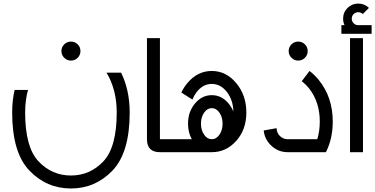

<svg xmlns="http://www.w3.org/2000/svg" viewBox="-20 -860 2120 1085"><path d="M138.2 -351.6Q122.1 -292.5 122.1 -224.6Q122.1 -27.8 197.8 52Q273.4 131.8 380.9 131.8Q488.3 131.8 564 52Q639.6 -27.8 639.6 -224.6Q639.6 -353.5 582 -449.2H664.6Q712.9 -349.6 712.9 -224.6Q712.9 2.4 615.7 103.8Q518.6 205.1 380.9 205.1Q243.2 205.1 146 103.8Q48.8 2.4 48.8 -224.6Q48.8 -292 62.5 -351.6ZM380.9 -517.6Q358.9 -517.6 343 -533.4Q327.1 -549.3 327.1 -571.3Q327.1 -593.8 343 -609.4Q358.9 -625 380.9 -625Q403.3 -625 418.9 -609.4Q434.6 -593.8 434.6 -571.3Q434.6 -549.3 418.9 -533.4Q403.3 -517.6 380.9 -517.6Z M957 0H883.8Q810.5 0 810.5 -73.2V-644.5H883.8V-73.2H957Z M1176.8 -73.2Q1202.1 -73.2 1220 -98.9Q1237.8 -124.5 1237.8 -161.1Q1237.8 -197.8 1220 -223.4Q1202.1 -249 1176.8 -249Q1151.4 -249 1133.5 -223.4Q1115.7 -197.8 1115.7 -161.1Q1115.7 -124.5 1133.5 -98.9Q1151.4 -73.2 1176.8 -73.2ZM1176.8 0H957V-73.2H1064Q1042.5 -111.8 1042.5 -161.1Q1042.5 -228 1081.8 -275.1Q1121.1 -322.3 1176.8 -322.3Q1232.4 -322.3 1271.5 -275.4Q1289.1 -254.4 1298.8 -229.5Q1297.4 -293.5 1263.2 -338.9Q1227.5 -385.7 1176.8 -385.7Q1126 -385.7 1090.3 -338.4Q1076.2 -319.8 1067.4 -297.4L1004.9 -336.9Q1018.1 -365.7 1038.6 -390.1Q1095.7 -459 1176.8 -459Q1257.8 -459 1314.9 -390.4Q1372.1 -321.8 1372.1 -224.6Q1372.1 -127.4 1314.9 -63.7Q1257.8 0 1176.8 0Z M1606.4 0Q1549.8 0 1509.8 -40Q1475.1 -74.7 1470.2 -122.6L1543 -135.7Q1543.5 -109.9 1561.5 -91.8Q1580.1 -73.2 1606.4 -73.2H1772.9Q1787.1 -119.1 1787.1 -172.9Q1787.1 -280.3 1730 -356Q1709 -383.3 1685.1 -400.9L1729 -459Q1756.8 -438 1781.7 -407.7Q1860.4 -310.1 1860.4 -172.9Q1860.4 -76.7 1821.8 0ZM1665 -517.6Q1643.1 -517.6 1627.2 -533.4Q1611.3 -549.3 1611.3 -571.3Q1611.3 -593.8 1627.2 -609.4Q1643.1 -625 1665 -625Q1687.5 -625 1703.1 -609.4Q1718.8 -593.8 1718.8 -571.3Q1718.8 -549.3 1703.1 -533.4Q1687.5 -517.6 1665 -517.6Z M2031.2 0H1958V-644.5H2031.2ZM1927.2 -717.8Q1918.9 -734.4 1918.9 -754.4Q1918.9 -790.5 1944.1 -815.2Q1969.2 -839.8 2004.4 -839.8Q2039.6 -839.8 2064.9 -815.4L2030.3 -780.8Q2019.5 -791 2004.4 -791Q1989.3 -791 1978.5 -780.5Q1967.8 -770 1967.8 -754.4Q1967.8 -739.3 1978.5 -728.5Q1989.3 -717.8 2003.9 -717.8H2080.1V-668.9H1909.2V-717.8Z"/></svg>

Font: Catrinity
Style: Regular
Weight: 400
Designer: Alexander Lange
Foundry: High-Logic / Made with FontCreator
Version: Version 2.090;May 20, 2024;FontCreator 15.0.0.2974 64-bit